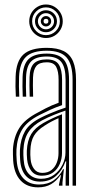

<svg xmlns="http://www.w3.org/2000/svg" viewBox="-20 -818 405 846"><path d="M299.8 0V-466Q299.8 -534.8 273.4 -564.6Q247 -594.5 186 -594.5Q123 -594.5 94.8 -567.8Q66.5 -541 64 -479.5Q63.2 -459.8 63.5 -437Q63.8 -414.2 65 -392.2H49.8Q48.5 -415 48.2 -436.9Q48 -458.8 48.8 -480Q51 -548.2 83.1 -577.8Q115.2 -607.2 186 -607.2Q232.2 -607.2 260.6 -592.9Q289 -578.5 302 -547.5Q315 -516.5 315 -466V0ZM161 -30.2Q194.5 -30.2 218.5 -48Q242.5 -65.8 255.5 -92.4Q268.5 -119 268.5 -145.5V-330.8Q245.8 -323.2 218.1 -312Q190.5 -300.8 165.8 -287.8Q124.5 -265.8 104.8 -235.2Q85 -204.8 83 -155Q82.5 -144.2 83 -134.5Q83.5 -124.8 84.2 -114.2Q87 -72.8 107.2 -51.5Q127.5 -30.2 161 -30.2ZM164.2 -43.8Q135 -43.8 118.9 -63.8Q102.8 -83.8 99.5 -115.2Q98.5 -126.5 98.2 -136.5Q98 -146.5 98.2 -154Q100.5 -199.2 117.5 -227.2Q134.5 -255.2 171 -276Q188.5 -286 210.2 -296.2Q232 -306.5 253.2 -314.5V-144Q253.2 -119 243.6 -96Q234 -73 214.4 -58.4Q194.8 -43.8 164.2 -43.8ZM166.2 -56.2Q191 -56.2 206.8 -68.8Q222.5 -81.2 230.1 -101.1Q237.8 -121 237.8 -143V-297.2Q221 -290 205.9 -281.9Q190.8 -273.8 176.2 -264.2Q144.2 -244.2 129.6 -219.8Q115 -195.2 113.8 -154Q113.5 -145.2 113.6 -136Q113.8 -126.8 114.8 -116.8Q117 -91.2 129.9 -73.8Q142.8 -56.2 166.2 -56.2ZM147.8 7.5Q98.5 7.5 70.2 -23.4Q42 -54.2 38 -110.5Q37.2 -124.8 37 -138.1Q36.8 -151.5 37 -160.5Q40.5 -214.5 64.9 -253.6Q89.2 -292.8 148.8 -323.2Q166 -332.8 180.1 -340Q194.2 -347.2 208.1 -353.4Q222 -359.5 238.2 -365.2V-466Q238.2 -503.5 227.5 -523.5Q216.8 -543.5 186 -543.5Q153.8 -543.5 140.2 -527.4Q126.8 -511.2 125.5 -476.8Q125 -462.2 125 -441Q125 -419.8 126 -392.2H110.8Q109.8 -421.2 109.8 -441.4Q109.8 -461.5 110.2 -478Q111.5 -520.5 129.6 -538.4Q147.8 -556.2 186 -556.2Q224.8 -556.2 239.1 -533.5Q253.5 -510.8 253.5 -466V-354.8Q225.5 -345.2 201.2 -334.1Q177 -323 154 -311.2Q99 -283.2 77.2 -246.6Q55.5 -210 52.5 -159.2Q52 -147.8 52.2 -136.4Q52.5 -125 53.5 -111.8Q57 -60 82.6 -32.5Q108.2 -5 152 -5Q190.5 -5 217 -24Q243.5 -43 258 -72.5H261.5L255.2 -13.2V0H239.8V-4.5L248.8 -46H246Q229 -20.5 205.1 -6.5Q181.2 7.5 147.8 7.5ZM269.2 0V-37.2L271.8 -107H268.5Q255.5 -68.8 227.5 -43.2Q199.5 -17.8 156 -17.8Q118 -17.8 95 -42.1Q72 -66.5 68.8 -112.8Q68 -126 67.6 -136.8Q67.2 -147.5 67.8 -157.8Q70.5 -205.5 90.1 -239.9Q109.8 -274.2 160 -299.5Q178.2 -308.8 197.9 -317.1Q217.5 -325.5 236 -332.4Q254.5 -339.2 269 -343.8V-466Q269 -521.2 249.9 -545.1Q230.8 -569 186 -569Q139 -569 117.8 -548Q96.5 -527 94.8 -478.2Q94 -458.8 94.2 -436.2Q94.5 -413.8 95.5 -392.2H80.2Q79.2 -414.5 79 -437.2Q78.8 -460 79.5 -478.8Q81.5 -534 106.2 -557.9Q131 -581.8 186 -581.8Q238.8 -581.8 261.5 -554.9Q284.2 -528 284.2 -466V0ZM182.5 -650.5Q162.2 -650.5 145.4 -660.4Q128.5 -670.2 118.6 -687.1Q108.8 -704 108.8 -724.2Q108.8 -745 118.6 -761.6Q128.5 -778.2 145.4 -788.2Q162.2 -798.2 182.5 -798.2Q203.2 -798.2 219.9 -788.2Q236.5 -778.2 246.5 -761.6Q256.5 -745 256.5 -724.2Q256.5 -704 246.5 -687.1Q236.5 -670.2 219.9 -660.4Q203.2 -650.5 182.5 -650.5ZM182.5 -663.2Q208 -663.2 225.9 -681.1Q243.8 -699 243.8 -724.2Q243.8 -749.8 225.9 -767.6Q208 -785.5 182.5 -785.5Q157.2 -785.5 139.4 -767.6Q121.5 -749.8 121.5 -724.2Q121.5 -699 139.4 -681.1Q157.2 -663.2 182.5 -663.2ZM182.5 -676Q162.5 -676 148.4 -690.1Q134.2 -704.2 134.2 -724.2Q134.2 -744.5 148.4 -758.6Q162.5 -772.8 182.5 -772.8Q202.8 -772.8 216.9 -758.6Q231 -744.5 231 -724.2Q231 -704.2 216.9 -690.1Q202.8 -676 182.5 -676ZM182.5 -688.8Q197.2 -688.8 207.8 -699.2Q218.2 -709.8 218.2 -724.2Q218.2 -739 207.8 -749.5Q197.2 -760 182.5 -760Q168 -760 157.5 -749.5Q147 -739 147 -724.2Q147 -709.8 157.5 -699.2Q168 -688.8 182.5 -688.8ZM182.5 -701.5Q173.2 -701.5 166.5 -708.2Q159.8 -715 159.8 -724.5Q159.8 -733.8 166.5 -740.5Q173.2 -747.2 182.8 -747.2Q192 -747.2 198.8 -740.5Q205.5 -733.8 205.5 -724.2Q205.5 -715 198.8 -708.2Q192 -701.5 182.5 -701.5ZM182.8 -713.8Q193.2 -713.8 193.2 -724.5Q193.2 -735 182.8 -735Q172 -735 172 -724.5Q172 -713.8 182.8 -713.8Z"/></svg>

Font: Big Shoulders Inline Display Thin Medium
Style: Regular
Weight: 500
Version: Version 2.002